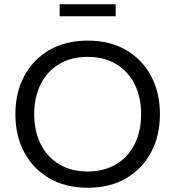

<svg xmlns="http://www.w3.org/2000/svg" viewBox="-20 -868 820 898"><path d="M390 10Q286 10 210 -34.5Q134 -79 93 -156.5Q52 -234 52 -334Q52 -434 93 -511.5Q134 -589 210 -633.5Q286 -678 390 -678Q495 -678 570.5 -633.5Q646 -589 687 -511.5Q728 -434 728 -334Q728 -234 687 -156.5Q646 -79 570.5 -34.5Q495 10 390 10ZM390 -66Q467 -66 523 -99.5Q579 -133 609.5 -193.5Q640 -254 640 -334Q640 -414 609.5 -474.5Q579 -535 523 -568.5Q467 -602 390 -602Q313 -602 257 -568.5Q201 -535 170.5 -474.5Q140 -414 140 -334Q140 -254 170.5 -193.5Q201 -133 257 -99.5Q313 -66 390 -66ZM259 -792V-848H521V-792Z"/></svg>

Font: Gantari
Style: Regular
Weight: 400
Designer: Anugrah Pasau
Foundry: Lafontype
Version: Version 1.000; ttfautohint (v1.8.3)